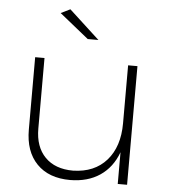

<svg xmlns="http://www.w3.org/2000/svg" viewBox="-53 -791 747 840"><g transform="rotate(5 320.5 -371.0)"><path d="M86.9 -203.1V-521H127.9V-210.9Q127.9 -130.9 172.1 -85.9Q216.3 -41 294.9 -41Q389.2 -43 442.1 -103.3Q495.1 -163.6 495.1 -266.1V-521H536.1V0H495.1V-139.2Q470.2 -71.8 416.7 -35.6Q363.3 0.5 286.1 1Q191.9 1 139.4 -53Q86.9 -106.9 86.9 -203.1ZM181.2 -723.1 222.2 -743.2 356 -620.1H309.1Z"/></g></svg>

Font: Trueno UltraLight
Style: Regular
Weight: 250
Designer: Julieta Ulanovsky
Foundry: Julieta Ulanovsky
Version: Version 3.001b | FøM Fix